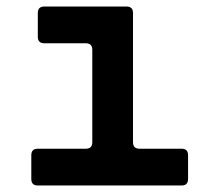

<svg xmlns="http://www.w3.org/2000/svg" viewBox="-20 -570 640 590"><path d="M96.2 0Q76.2 0 76.2 -20V-93Q76.2 -113 96.2 -113H243.6Q263.6 -113 263.6 -133V-417Q263.6 -437 243.6 -437H116.2Q96.2 -437 96.2 -457V-530Q96.2 -550 116.2 -550H368.7Q388.7 -550 388.7 -530V-133Q388.7 -113 408.7 -113H537.9Q557.9 -113 557.9 -93V-20Q557.9 0 537.9 0Z"/></svg>

Font: Pitagon Sans Mono
Style: Regular
Weight: 400
Monospace: yes
Designer: Travis Tran
Foundry: Pitagon
Version: Version 1.001;gftools[0.9.26]